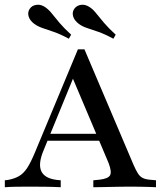

<svg xmlns="http://www.w3.org/2000/svg" viewBox="-25 -783 685 803"><path d="M156.5 -152.4Q133.9 -97.6 147.6 -67.3Q161.3 -37.1 212.1 -30.6L229 -29V0Q196.8 -1.6 162.5 -2Q128.2 -2.4 96.8 -2.4Q67.7 -2.4 42.3 -2Q16.9 -1.6 -4.8 0V-29L8.9 -30.6Q35.5 -35.5 54.4 -46.4Q73.4 -57.3 88.7 -80.6Q104 -104 121 -145.2L300.8 -576.6H328.2L533.9 -92.7Q543.5 -71 551.6 -58.1Q559.7 -45.2 571 -39.1Q582.3 -33.1 600.8 -31.5L627.4 -29V0Q613.7 -0.8 596.8 -1.2Q579.8 -1.6 561.7 -2Q543.5 -2.4 525.8 -2.4H521H520.2Q499.2 -2.4 477.4 -2Q455.6 -1.6 435.1 -1.2Q414.5 -0.8 396.8 -0.4Q379 0 365.3 0V-29L391.1 -31.5Q426.6 -35.5 435.1 -49.6Q443.5 -63.7 429 -101.6L274.2 -467.7L291.1 -480.6ZM155.6 -194.4 167.7 -223.4H422.6L433.9 -194.4ZM262.9 -621Q227.4 -640.3 200 -649.6Q172.6 -658.9 152.8 -665.7Q133.1 -672.6 118.5 -683.1Q100 -696.8 94.8 -714.1Q89.5 -731.5 99.2 -746Q108.9 -760.5 128.2 -762.9Q147.6 -765.3 166.1 -751.6Q180.6 -741.1 193.1 -725Q205.6 -708.9 224.2 -687.1Q242.7 -665.3 272.6 -637.9ZM449.2 -621Q413.7 -640.3 385.9 -650Q358.1 -659.7 338.3 -666.1Q318.5 -672.6 304.8 -683.1Q286.3 -696.8 281 -714.1Q275.8 -731.5 285.5 -746Q296 -760.5 314.5 -762.9Q333.1 -765.3 352.4 -751.6Q365.3 -742.7 378.2 -726.2Q391.1 -709.7 410.1 -687.5Q429 -665.3 458.9 -637.9Z"/></svg>

Font: Playfair 5pt SemiExpanded Light Medium
Style: Regular
Weight: 500
Version: Version 2.203